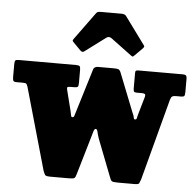

<svg xmlns="http://www.w3.org/2000/svg" viewBox="-63 -836 924 905"><g transform="rotate(5 399.5 -383.0)"><path d="M303 -303.5 365 -506.5Q369 -520 388.5 -520H460.5Q476.5 -520 483 -517.8Q489.5 -515.5 494.5 -504.5L567 -321.5Q575 -304.5 575.8 -296.5Q576.5 -288.5 582.5 -288.5Q589.5 -288.5 590.8 -296.5Q592 -304.5 597 -321.5L619 -397.5Q622 -409 617.8 -412Q613.5 -415 603.5 -415H579.5Q568.5 -415 566 -419.5Q563.5 -424 563.5 -433.5V-506.5Q563.5 -516.5 567.5 -518.2Q571.5 -520 581.5 -520H788.5Q798.5 -520 803 -516.2Q807.5 -512.5 807.5 -501V-438.5Q807.5 -424.5 804.8 -419.8Q802 -415 787.5 -415H765.5Q753 -415 747.8 -411.8Q742.5 -408.5 738.5 -396.5L636 -10.5Q631 4 628.2 9.5Q625.5 15 605 15H527Q505 15 499.2 11.2Q493.5 7.5 488.5 -7.5L420 -184Q414 -201.5 411.2 -214.8Q408.5 -228 401.5 -228Q396 -228 392 -215.8Q388 -203.5 384 -188L331 -7.5Q327 7 322 11Q317 15 296 15H210Q188 15 183.8 10Q179.5 5 174 -10.5L64 -397.5Q60 -409 56.8 -412Q53.5 -415 37.5 -415H10.5Q-2.5 -415 -5 -420.8Q-7.5 -426.5 -7.5 -438.5V-499.5Q-7.5 -513.5 -3.2 -516.8Q1 -520 13.5 -520H282Q295 -520 299.5 -516.8Q304 -513.5 304 -499.5V-437.5Q304 -423.5 300.8 -419.2Q297.5 -415 284 -415H270Q255 -415 252 -412.5Q249 -410 251.5 -399.5L276 -302.5Q279.5 -288.5 280.5 -281Q281.5 -273.5 287.5 -273.5Q294 -273.5 296 -280.8Q298 -288 303 -303.5ZM297.5 -590 263 -625Q257.5 -630.5 257.2 -633Q257 -635.5 261.5 -642L355.5 -771Q359.5 -777 365.2 -778.2Q371 -779.5 382 -779.5H474.5Q491.5 -779.5 497.5 -771L593.5 -640Q599 -634.5 589.5 -625L552.5 -588Q547 -582.5 545 -582.8Q543 -583 536.5 -587.5L439 -660Q426 -669.5 414 -660.5L315.5 -587Q307 -580.5 297.5 -590Z"/></g></svg>

Font: Besley* Narrow Fatface
Style: Regular
Weight: 900
Width: 4
Designer: Owen Earl
Foundry: indestructible type*
Version: Version 3.000; ttfautohint (v1.8.3)